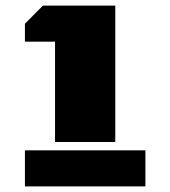

<svg xmlns="http://www.w3.org/2000/svg" viewBox="-20 -668 610 688"><path d="M69.3 -583 133.8 -647.9H393.1V-159.2H177.2V-518.6H69.3ZM69.3 -129.4H501V0H69.3Z"/></svg>

Font: Black Ops One
Style: Regular
Weight: 400
Designer: James Grieshaber
Foundry: James Grieshaber
Version: Version 1.002